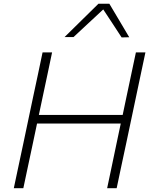

<svg xmlns="http://www.w3.org/2000/svg" viewBox="-20 -988 789 1008"><path d="M52.5 0Q65 -59.5 77 -115.5Q89 -171.5 103 -237.5L152.5 -472.5Q167 -540 179 -596.5Q191 -653 203.5 -713H253.5Q241 -653 229 -596.5Q217 -540 202.5 -472L184 -384.5H624L642.5 -472.5Q657 -540 669 -597.5Q681 -654.5 693.5 -713H743.5Q731 -654.5 719 -597.5Q707 -540 692.5 -472L643 -237.5Q629 -171.5 617 -116Q605 -60.5 592.5 0H542.5Q555 -60 567 -116Q579 -171.5 592.5 -238L614 -339.5H174.5L153 -237.5Q139 -171.5 127 -115.5Q115 -59.5 102.5 0ZM618.5 -791.5Q594.5 -828 570.5 -865Q546 -902 522 -938.5Q482 -901.5 444 -866Q405.5 -830 366 -793.5H319Q364.5 -838 408 -881Q451.5 -924 497 -968.5H554Q580 -924.5 606.5 -880.2Q633 -836 658.5 -792.5Z"/></svg>

Font: Heraclito ExtraLight
Style: Italic
Weight: 200
Italic angle: -12°
Designer: Kostas Bartsokas (font) & Cristiano Sobral (main changes)
Foundry: Kostas Bartsokas (font) & Cristiano Sobral (main changes)
Version: Version 1.00;July 8, 2020;FontCreator 13.0.0.2655 64-bit